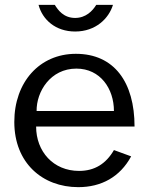

<svg xmlns="http://www.w3.org/2000/svg" viewBox="-20 -762 615 792"><path d="M446 -742H377C362 -717 334 -688 290 -688C242 -688 219 -721 206 -742H139C155 -681 209 -632 290 -632C375 -632 429 -686 446 -742ZM129 -240H535C535 -423 451 -540 293 -540C143 -540 39 -423 39 -259C39 -90 155 10 303 10C398 10 475 -32 521 -117L450 -143C417 -86 370 -57 306 -57C200 -57 129 -137 129 -240ZM131 -304C130 -384 188 -479 295 -479C394 -479 450 -396 450 -304Z"/></svg>

Font: 18Franklin
Style: Regular
Weight: 400
Designer: Pablo Impallari, Rodrigo Fuenzalida (Modified by Dan O. Williams)
Version: Version 0.025;PS 000.025;hotconv 1.0.88;makeotf.lib2.5.64775